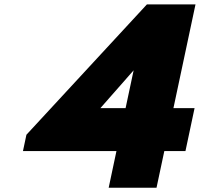

<svg xmlns="http://www.w3.org/2000/svg" viewBox="-20 -845 908 872"><path d="M647.2 -825 100 -233 84.3 -159H508.9L473.6 7.5H690.9L726.3 -159H822.3L863.7 -354H767.7L867.9 -825ZM436 -354 586.9 -525.6 550.4 -354Z"/></svg>

Font: Hussar Nova
Style: 96
Weight: 700
Foundry: Cannot Into Space Fonts
Version: Version 0.99